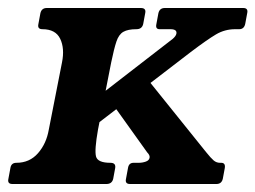

<svg xmlns="http://www.w3.org/2000/svg" viewBox="-47 -460 638 480"><path d="M-16 0Q-29 0 -26 -13L-21 -40Q-19 -53 -6 -53Q27 -53 48 -77Q69 -101 75 -136L108 -304Q115 -339 103.5 -363Q92 -387 59 -387Q46 -387 49 -400L54 -427Q57 -440 70 -440H305Q319 -440 316 -427L311 -400Q308 -387 294 -387Q273 -387 261.5 -380.5Q250 -374 244 -356Q238 -338 231 -304L198 -136Q189 -85 193 -69Q197 -53 229 -53Q243 -53 241 -40L236 -13Q233 0 219 0ZM278 0Q265 0 268 -13L273 -40Q275 -53 287 -53H300Q309 -53 317.5 -56Q326 -59 327 -66Q328 -72 321 -79L223 -216L308 -279L468 -80Q480 -65 487 -59Q494 -53 503 -53H506Q517 -53 515 -40L510 -13Q507 0 494 0ZM189 -145 204 -223 385 -363Q393 -370 394 -376Q396 -387 379 -387H352Q341 -387 344 -400L349 -427Q352 -440 365 -440H561Q574 -440 571 -427L566 -400Q563 -387 551 -387H541Q515 -387 493 -374Q471 -361 430 -330Z"/></svg>

Font: Young Serif Light
Style: Italic
Weight: 300
Italic angle: -10.979°
Designer: Bastien Sozeau
Foundry: NBR — Bastien Sozeau
Version: Version 5.001